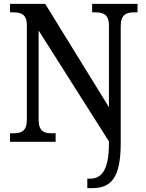

<svg xmlns="http://www.w3.org/2000/svg" viewBox="-20 -734 754 994"><path d="M432 240H458C556 240 605 185 605 7V-599C605 -659 635 -670 674 -670H692V-714H457V-670H475C513 -670 544 -660 544 -603V-179L214 -714H32V-670H50C88 -670 119 -661 119 -603V-115C119 -53 89 -44 48 -44H32V0H268V-44H249C209 -44 180 -53 180 -115V-576L544 -2V9C544 146 506 191 446 191H432Z"/></svg>

Font: Noto Serif Myanmar SemiCondensed Medium
Style: Regular
Weight: 500
Width: 4
Designer: Ben Mitchell and the Monotype Design Team
Foundry: Monotype Imaging Inc.
Version: Version 2.106